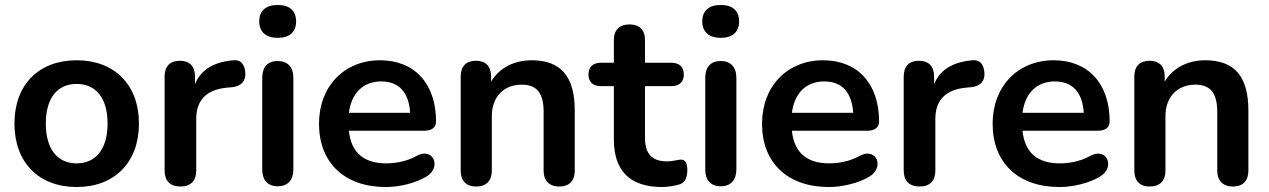

<svg xmlns="http://www.w3.org/2000/svg" viewBox="-20 -741 5095 771"><path d="M288 10C439 10 538 -88 538 -245C538 -401 439 -499 288 -499C136 -499 38 -401 38 -245C38 -88 136 10 288 10ZM288 -85C213 -85 164 -139 164 -245C164 -351 213 -404 288 -404C362 -404 412 -351 412 -245C412 -139 362 -85 288 -85Z M705 8C746 8 768 -15 768 -56V-263C768 -339 809 -381 891 -389L913 -391C949 -395 968 -416 965 -450C962 -485 945 -502 917 -499C839 -492 787 -462 763 -403V-434C763 -475 741 -497 702 -497C663 -497 641 -475 641 -434V-56C641 -15 663 8 705 8Z M1095 -589C1143 -589 1169 -613 1169 -655C1169 -698 1143 -721 1095 -721C1048 -721 1021 -698 1021 -655C1021 -613 1048 -589 1095 -589ZM1095 7C1136 7 1158 -18 1158 -61V-428C1158 -472 1135 -496 1095 -496C1055 -496 1033 -472 1033 -428V-61C1033 -18 1055 7 1095 7Z M1529 10C1581 10 1647 -4 1694 -33C1754 -70 1720 -153 1651 -114C1612 -92 1565 -85 1531 -85C1441 -85 1390 -128 1381 -216H1683C1714 -216 1731 -229 1731 -253C1731 -405 1645 -499 1506 -499C1363 -499 1261 -395 1261 -244C1261 -88 1363 10 1529 10ZM1511 -414C1582 -414 1622 -370 1627 -288H1381C1391 -366 1437 -414 1511 -414Z M1892 8C1933 8 1955 -15 1955 -56V-275C1955 -351 2002 -401 2075 -401C2135 -401 2163 -368 2163 -292V-56C2163 -15 2186 8 2226 8C2266 8 2288 -15 2288 -56V-298C2288 -434 2232 -499 2115 -499C2045 -499 1985 -469 1952 -413V-434C1952 -475 1930 -497 1891 -497C1852 -497 1830 -475 1830 -434V-56C1830 -15 1852 8 1892 8Z M2639 10C2660 10 2693 5 2710 -1C2733 -9 2740 -31 2740 -58C2740 -92 2728 -101 2712 -100C2698 -99 2681 -93 2659 -93C2596 -93 2570 -125 2570 -189V-395H2676C2708 -395 2726 -412 2726 -442C2726 -472 2708 -489 2676 -489H2570V-580C2570 -621 2548 -643 2508 -643C2468 -643 2445 -621 2445 -580V-489H2393C2361 -489 2343 -472 2343 -442C2343 -412 2361 -395 2393 -395H2445V-182C2445 -56 2508 10 2639 10Z M2874 -589C2922 -589 2948 -613 2948 -655C2948 -698 2922 -721 2874 -721C2827 -721 2800 -698 2800 -655C2800 -613 2827 -589 2874 -589ZM2874 7C2915 7 2937 -18 2937 -61V-428C2937 -472 2914 -496 2874 -496C2834 -496 2812 -472 2812 -428V-61C2812 -18 2834 7 2874 7Z M3308 10C3360 10 3426 -4 3473 -33C3533 -70 3499 -153 3430 -114C3391 -92 3344 -85 3310 -85C3220 -85 3169 -128 3160 -216H3462C3493 -216 3510 -229 3510 -253C3510 -405 3424 -499 3285 -499C3142 -499 3040 -395 3040 -244C3040 -88 3142 10 3308 10ZM3290 -414C3361 -414 3401 -370 3406 -288H3160C3170 -366 3216 -414 3290 -414Z M3673 8C3714 8 3736 -15 3736 -56V-263C3736 -339 3777 -381 3859 -389L3881 -391C3917 -395 3936 -416 3933 -450C3930 -485 3913 -502 3885 -499C3807 -492 3755 -462 3731 -403V-434C3731 -475 3709 -497 3670 -497C3631 -497 3609 -475 3609 -434V-56C3609 -15 3631 8 3673 8Z M4234 10C4286 10 4352 -4 4399 -33C4459 -70 4425 -153 4356 -114C4317 -92 4270 -85 4236 -85C4146 -85 4095 -128 4086 -216H4388C4419 -216 4436 -229 4436 -253C4436 -405 4350 -499 4211 -499C4068 -499 3966 -395 3966 -244C3966 -88 4068 10 4234 10ZM4216 -414C4287 -414 4327 -370 4332 -288H4086C4096 -366 4142 -414 4216 -414Z M4597 8C4638 8 4660 -15 4660 -56V-275C4660 -351 4707 -401 4780 -401C4840 -401 4868 -368 4868 -292V-56C4868 -15 4891 8 4931 8C4971 8 4993 -15 4993 -56V-298C4993 -434 4937 -499 4820 -499C4750 -499 4690 -469 4657 -413V-434C4657 -475 4635 -497 4596 -497C4557 -497 4535 -475 4535 -434V-56C4535 -15 4557 8 4597 8Z"/></svg>

Font: Nunito
Style: Bold
Weight: 700
Designer: Vernon Adams
Foundry: Vernon Adams
Version: Version 3.602